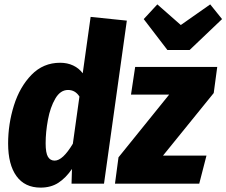

<svg xmlns="http://www.w3.org/2000/svg" viewBox="-20 -837 1032 875"><path d="M558 -743 454 0H306L308 -67Q280 -26 246 -4Q212 18 165 18Q93 18 55 -34.5Q17 -87 17 -183Q17 -272 43.5 -356.5Q70 -441 123.5 -496Q177 -551 254 -551Q287 -551 313.5 -538.5Q340 -526 357 -503L393 -760ZM188 -184Q188 -140 198.5 -122.5Q209 -105 229 -105Q266 -105 312 -182L342 -397Q323 -427 290 -427Q255 -427 232 -387.5Q209 -348 198.5 -291.5Q188 -235 188 -184ZM954 -413 723 -128H921L888 0H504L520 -120L751 -406H577L596 -532H970ZM992 -750 844 -609H743L635 -750L697 -817L804 -723L938 -817Z"/></svg>

Font: Fira Sans Condensed ExtraBold
Style: Italic
Weight: 800
Width: 3
Italic angle: -8°
Designer: bBox Type GmbH & Carrois Corporate GbR & Edenspiekermann AG
Foundry: bBox Type GmbH & Carrois Corporate GbR & Edenspiekermann AG
Version: Version 4.301